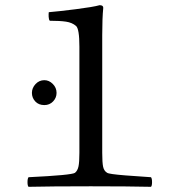

<svg xmlns="http://www.w3.org/2000/svg" viewBox="-20 -718 680 740"><path d="M151 -409Q169 -409 183.5 -394.5Q198 -380 198 -360Q198 -341 184.5 -327Q171 -313 151 -313Q129 -313 116 -327Q103 -341 103 -360Q103 -379 117 -394Q131 -409 151 -409ZM286 -129V-538Q286 -607 273 -618Q258 -631 234.5 -634.5Q211 -638 172 -638Q168 -642 167.5 -653.5Q167 -665 168 -671Q205 -674 272 -682.5Q339 -691 364 -698Q378 -698 378 -688Q374 -648 374 -583V-129Q374 -91 377.5 -75Q381 -59 393 -52Q400 -47 463 -42Q526 -37 562 -35Q566 -30 566 -16Q566 -2 562 2Q476 0 330 0Q175 0 90 2Q86 -2 86 -16Q86 -30 90 -35Q257 -43 269 -52Q279 -60 282.5 -76.5Q286 -93 286 -129Z"/></svg>

Font: Linux Libertine Mono O
Style: Mono
Weight: 400
Designer: Philipp H. Poll
Foundry: Philipp H. Poll
Version: Version 5.1.7